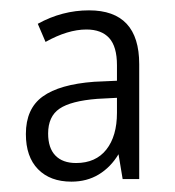

<svg xmlns="http://www.w3.org/2000/svg" viewBox="-20 -742 338 371"><path d="M249 -618V-396H217L209 -444Q194 -419 171 -405Q148 -391 118 -391Q77 -391 53.5 -415Q30 -439 30 -483Q30 -532 62.5 -555.5Q95 -579 162 -584L206 -586V-616Q206 -652 191 -668.5Q176 -685 147 -685Q111 -685 68 -661L53 -696Q100 -722 152 -722Q249 -722 249 -618ZM168 -551Q117 -547 95 -532Q73 -517 73 -484Q73 -456 87 -441.5Q101 -427 127 -427Q165 -427 185.5 -453Q206 -479 206 -524V-553Z"/></svg>

Font: Noto Sans Display Light Narrow
Style: Regular
Weight: 300
Width: 4
Designer: Monotype Design team
Foundry: Monotype Imaging Inc.
Version: Version 1.000